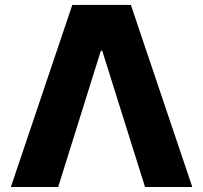

<svg xmlns="http://www.w3.org/2000/svg" viewBox="-20 -747 812 767"><path d="M268.8 -727.3H502.8L748.2 0H559.3L388.5 -544H382.8L212.4 0H23.4Z"/></svg>

Font: Inter P Extra Bold
Style: Regular
Weight: 800
Designer: Rasmus Andersson
Foundry: rsms
Version: Version 3.018;git-588b23468